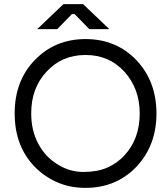

<svg xmlns="http://www.w3.org/2000/svg" viewBox="-20 -899 811 929"><path d="M394 10Q318 10 257 -17Q195 -44 148 -92Q51 -192 51 -350Q51 -508 148 -608Q246 -710 394 -710Q542 -710 640 -608Q737 -505 737 -350Q737 -195 640 -92Q542 10 394 10ZM258 -104Q316 -67 384 -67Q451 -67 499 -88Q547 -109 582 -147Q656 -227 656 -350Q656 -470 582 -552Q508 -633 394 -633Q280 -633 206 -553Q131 -474 131 -350Q131 -268 165 -204Q199 -140 258 -104ZM257 -758H160L287 -879H382L509 -758H412L341 -831H328Z"/></svg>

Font: Rilu
Style: Regular
Weight: 500
Designer: Alí Sinisterra
Foundry: Alí Sinisterra
Version: 0.1